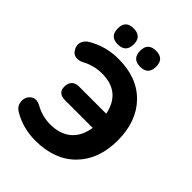

<svg xmlns="http://www.w3.org/2000/svg" viewBox="-256 -1051 1196 1196"><g transform="rotate(45 342.0 -453.0)"><path d="M408 -776Q337 -776 337 -847Q337 -917 408 -917Q478 -917 478 -847Q478 -776 408 -776ZM210 -776Q140 -776 140 -847Q140 -917 210 -917Q281 -917 281 -847Q281 -776 210 -776ZM271 11Q163 11 76 -40Q39 -60 36 -99Q33 -138 61.5 -160.5Q90 -183 131 -162Q194 -126 266 -126Q351 -126 403 -170Q455 -214 468 -298H225Q161 -298 161 -355Q161 -385 177.5 -402.5Q194 -420 225 -420H465Q433 -579 270 -579Q197 -579 135 -544Q110 -532 88 -534.5Q66 -537 53.5 -553Q41 -569 36.5 -588Q32 -607 42 -627.5Q52 -648 74 -661Q166 -716 278 -716Q444 -716 539 -617.5Q634 -519 634 -353Q634 -186 537 -87.5Q440 11 271 11Z"/></g></svg>

Font: Nunito ExtraBold
Style: Regular
Weight: 800
Designer: Vernon Adams
Foundry: Vernon Adams
Version: Version 3.602